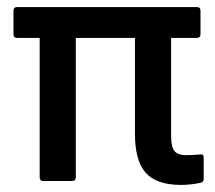

<svg xmlns="http://www.w3.org/2000/svg" viewBox="-20 -511 607 542"><path d="M491 11Q422 11 391.5 -23Q361 -57 361 -133V-404H194V-11Q194 0 183 0H102Q92 0 92 -11V-404H28Q18 -404 18 -415V-480Q18 -491 28 -491H536Q546 -491 546 -480V-415Q546 -404 536 -404H463V-128Q463 -95 473 -84Q483 -73 504 -73Q513 -73 524 -73.5Q535 -74 545 -75Q555 -77 555 -66V-6Q555 3 546 5Q533 8 518 9.5Q503 11 491 11Z"/></svg>

Font: Sofia Sans Extra Cond
Style: Bold
Weight: 700
Width: 1
Designer: Botio Nikoltchev, Ani Petrova
Foundry: lettersoup
Version: Version 4.100; ttfautohint (v1.8.3)